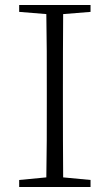

<svg xmlns="http://www.w3.org/2000/svg" viewBox="-20 -743 436 763"><path d="M339.8 -695.8 231 -687Q230.5 -614.3 230.2 -540Q230 -465.8 230 -390.1V-333Q230 -258.8 230.2 -184.8Q230.5 -110.8 231 -38.1L339.8 -27.8V0H56.2V-27.8L164.1 -38.1Q165.5 -110.8 165.8 -184.8Q166 -258.8 166 -333V-390.1Q166 -464.8 165.8 -539.1Q165.5 -613.3 164.1 -687L56.2 -695.8V-723.1H339.8Z"/></svg>

Font: Source Han Serif CN ExtraLight
Style: Regular
Weight: 250
Designer: Ryoko NISHIZUKA  (kana & ideographs); Frank Grießhammer (Latin, Greek & Cyrillic); Wenlong ZHANG  (bopomofo); Sandoll Co
Foundry: Adobe Systems Incorporated
Version: Version 1.001;PS 1.001;hotconv 16.6.54;makeotf.lib2.5.65590